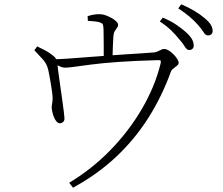

<svg xmlns="http://www.w3.org/2000/svg" viewBox="-20 -813 1040 894"><path d="M814 -631Q798 -651 777 -671.5Q756 -692 724 -713L738 -731Q776 -715 802 -697Q828 -679 845 -664Q865 -646 873.5 -631Q882 -616 882 -601Q882 -591 876 -585.5Q870 -580 861 -580Q850 -580 840.5 -596Q831 -612 814 -631ZM901 -698Q883 -718 862.5 -735.5Q842 -753 810 -774L824 -793Q861 -777 886.5 -761.5Q912 -746 931 -730Q952 -713 961 -698.5Q970 -684 970 -669Q970 -659 964 -653.5Q958 -648 948 -648Q937 -648 927.5 -663.5Q918 -679 901 -698ZM140 -579 153 -597Q172 -587 187 -580Q202 -573 215 -563Q234 -550 240 -540.5Q246 -531 247 -516Q247 -512 250.5 -486Q254 -460 259 -424.5Q264 -389 269 -354Q274 -319 277 -294Q280 -269 280 -265Q281 -252 275 -246Q269 -240 261 -239Q250 -238 241 -250Q232 -262 227 -279Q222 -296 221 -308Q220 -317 222.5 -329.5Q225 -342 225 -355Q225 -367 222.5 -384.5Q220 -402 217 -421.5Q214 -441 210.5 -458Q207 -475 205 -486Q199 -515 179.5 -536.5Q160 -558 140 -579ZM225 -520 224 -537Q252 -537 295.5 -540Q339 -543 388 -547Q437 -551 481 -554Q517 -557 558 -559.5Q599 -562 636.5 -564.5Q674 -567 698 -569Q707 -570 715 -574Q723 -578 730.5 -581.5Q738 -585 745 -585Q754 -585 765.5 -578Q777 -571 787.5 -560.5Q798 -550 805 -539Q812 -528 812 -521Q812 -514 804.5 -507.5Q797 -501 788 -494.5Q779 -488 776 -480Q734 -364 671 -264.5Q608 -165 521.5 -83.5Q435 -2 320 61L302 38Q406 -24 493 -113Q580 -202 641 -306.5Q702 -411 728 -518Q730 -528 728 -530.5Q726 -533 716 -533Q606 -530 530 -524.5Q454 -519 404.5 -512.5Q355 -506 326.5 -502Q298 -498 284 -498Q271 -498 258.5 -504Q246 -510 225 -520ZM389 -716 388 -738Q405 -743 417 -745Q429 -747 442 -747Q460 -747 480.5 -738.5Q501 -730 515.5 -718.5Q530 -707 530 -698Q530 -690 524.5 -683Q519 -676 514 -667.5Q509 -659 508 -644Q507 -629 506 -607.5Q505 -586 504.5 -565.5Q504 -545 504 -531H463Q463 -537 463 -556Q463 -575 463 -599.5Q463 -624 462.5 -646Q462 -668 462 -679Q461 -695 458.5 -700Q456 -705 444 -709Q435 -712 419.5 -713.5Q404 -715 389 -716Z"/></svg>

Font: Early Summer Mincho VF
Style: Regular
Weight: 250
Designer: GuiWonder
Version: Version 1.002